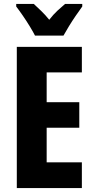

<svg xmlns="http://www.w3.org/2000/svg" viewBox="-20 -951 479 971"><path d="M394 0H65V-714H394V-585H216V-434H381V-305H216V-130H394ZM157 -771Q148 -789 131 -817Q114 -845 95 -872.5Q76 -900 62 -918V-931H151Q166 -917 187.5 -896.5Q209 -876 229 -851Q250 -878 270.5 -897Q291 -916 309 -931H396V-918Q382 -899 363.5 -872Q345 -845 328.5 -818Q312 -791 301 -771Z"/></svg>

Font: Noto Sans Gurmukhi ExtraCondensed ExtraBold
Style: Regular
Weight: 800
Width: 2
Designer: Jelle Bosma - Monotype Design Team
Foundry: Monotype Imaging Inc.
Version: Version 2.004; ttfautohint (v1.8.4.7-5d5b)